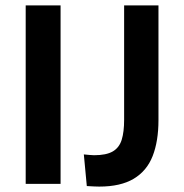

<svg xmlns="http://www.w3.org/2000/svg" viewBox="-20 -680 679 710"><path d="M75 0V-660H204V0ZM301 8 290 -109Q301 -108 311 -107Q321 -106 328 -106Q373 -106 397 -120Q421 -134 430 -163Q439 -192 439 -237V-660H566V-236Q566 -158 544.5 -103Q523 -48 474.5 -19Q426 10 347 10Q339 10 328.5 9.5Q318 9 301 8Z"/></svg>

Font: Bricolage Grotesque SemiBold
Style: Regular
Weight: 600
Designer: Mathieu Triay
Foundry: Atelier Triay
Version: Version 1.000;gftools[0.9.30]